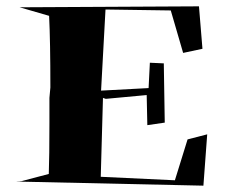

<svg xmlns="http://www.w3.org/2000/svg" viewBox="-20 -660 714 606"><path d="M622 -74 30 -87 47 -88 134 -111Q136 -166 136 -273V-351L139 -384Q139 -529 135 -610L42 -637L608 -640L619 -506L558 -493L519 -627L313 -630L299 -374L449 -382L453 -462L497 -460L500 -273L445 -265L443 -360L314 -348L305 -351L298 -102L532 -91L572 -220L634 -236Z"/></svg>

Font: Xiangcui Kesong Xiangcui Kesong
Style: Regular
Weight: 400
Version: Version 1.501;March 28, 2024;FontCreator 14.0.0.2814 64-bit